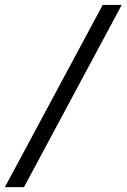

<svg xmlns="http://www.w3.org/2000/svg" viewBox="-119 -748 515 780"><path d="M-99.1 12.2 298.3 -728H375.5L-21.5 12.2Z"/></svg>

Font: Arian AMU Serif
Style: Bold Italic
Weight: 700
Italic angle: -15°
Designer: Ruben Hakobyan (Tarumian)
Foundry: Ruben Hakobyan (Tarumian)
Version: Version 1.002